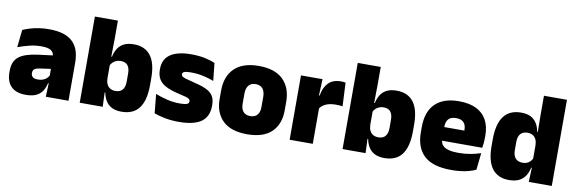

<svg xmlns="http://www.w3.org/2000/svg" viewBox="-49 -1046 4342 1447"><g transform="rotate(10 2121.5 -323.0)"><path d="M498.5 0H325L330 -126L326.5 -130.5V-283.5L325 -301.5Q325 -336 302.8 -352.2Q280.5 -368.5 227 -368.5Q178.5 -368.5 133.8 -357Q89 -345.5 48 -330.5L62.5 -465Q87.5 -476 118 -485.2Q148.5 -494.5 184.5 -500Q220.5 -505.5 261 -505.5Q329.5 -505.5 375.2 -489.8Q421 -474 448 -445.2Q475 -416.5 486.8 -377Q498.5 -337.5 498.5 -290ZM172.5 12Q98.5 12 60.8 -25.8Q23 -63.5 23 -133V-145.5Q23 -219.5 68.2 -254.5Q113.5 -289.5 213 -302L338.5 -318L349 -217L242.5 -201.5Q213.5 -197.5 202.2 -187.8Q191 -178 191 -159V-157Q191 -139.5 202.8 -128.5Q214.5 -117.5 242 -117.5Q265 -117.5 281.8 -123.8Q298.5 -130 309.8 -140.5Q321 -151 327.5 -163.5L352.5 -103.5H324Q316.5 -70 300.2 -44Q284 -18 253.5 -3Q223 12 172.5 12Z M905.5 12Q861 12 831.5 -3Q802 -18 785 -45.2Q768 -72.5 761 -109H718.5L758.5 -216.5Q759 -191 767.8 -172.5Q776.5 -154 793.2 -144Q810 -134 834 -134Q869.5 -134 887.5 -155.2Q905.5 -176.5 905.5 -219V-279Q905.5 -322 888 -342.8Q870.5 -363.5 835 -363.5Q816 -363.5 800 -356.5Q784 -349.5 772.5 -337.8Q761 -326 755.5 -311.5L715 -383.5H763.5Q770.5 -417.5 787 -445Q803.5 -472.5 833.8 -488.5Q864 -504.5 911 -504.5Q996 -504.5 1039.8 -447.5Q1083.5 -390.5 1083.5 -275.5V-223Q1083.5 -106.5 1039.8 -47.2Q996 12 905.5 12ZM760.5 0H584.5V-659.5H760.5V-517L758 -352L758.5 -340V-158L755.5 -128.5Z M1344 12.5Q1285.5 12.5 1237.5 3Q1189.5 -6.5 1154.5 -19.5L1140 -165Q1179 -150 1226.8 -137.8Q1274.5 -125.5 1328.5 -125.5Q1368 -125.5 1382.8 -132Q1397.5 -138.5 1397.5 -153V-154Q1397.5 -165 1389 -171.5Q1380.5 -178 1359.2 -183.8Q1338 -189.5 1300.5 -198Q1239 -212.5 1203 -232.8Q1167 -253 1151.5 -282Q1136 -311 1136 -351V-355Q1136 -431 1190.8 -468.2Q1245.5 -505.5 1350.5 -505.5Q1407 -505.5 1453.8 -495.8Q1500.5 -486 1532.5 -472L1547 -336.5Q1510.5 -351 1465.5 -360.8Q1420.5 -370.5 1373.5 -370.5Q1346.5 -370.5 1331.8 -367.8Q1317 -365 1311.5 -359.5Q1306 -354 1306 -346V-345Q1306 -336 1313 -329.8Q1320 -323.5 1339.5 -317.5Q1359 -311.5 1396.5 -302.5Q1458 -288.5 1496.5 -271.5Q1535 -254.5 1553 -227.2Q1571 -200 1571 -153.5V-150.5Q1571 -67.5 1515.5 -27.5Q1460 12.5 1344 12.5Z M1867 15Q1743.5 15 1680.8 -45.2Q1618 -105.5 1618 -212.5V-275Q1618 -384.5 1681 -446Q1744 -507.5 1867 -507.5Q1990.5 -507.5 2053.2 -446Q2116 -384.5 2116 -275V-212.5Q2116 -105.5 2053.5 -45.2Q1991 15 1867 15ZM1867 -124Q1902.5 -124 1920.8 -145.2Q1939 -166.5 1939 -206V-282Q1939 -324.5 1920.8 -346.5Q1902.5 -368.5 1867 -368.5Q1832 -368.5 1813.5 -346.5Q1795 -324.5 1795 -282V-206Q1795 -166.5 1813.5 -145.2Q1832 -124 1867 -124Z M2365.5 -267.5 2314.5 -367.5H2356Q2366 -430 2400 -465.2Q2434 -500.5 2497.5 -500.5Q2507 -500.5 2515.2 -499.5Q2523.5 -498.5 2531.5 -497L2540 -317Q2530 -319 2516.2 -320Q2502.5 -321 2489.5 -321Q2442.5 -321 2411.5 -306.8Q2380.5 -292.5 2365.5 -267.5ZM2368 0H2191V-492.5H2356L2349 -329.5H2368Z M2917 12Q2872.5 12 2843 -3Q2813.5 -18 2796.5 -45.2Q2779.5 -72.5 2772.5 -109H2730L2770 -216.5Q2770.5 -191 2779.2 -172.5Q2788 -154 2804.8 -144Q2821.5 -134 2845.5 -134Q2881 -134 2899 -155.2Q2917 -176.5 2917 -219V-279Q2917 -322 2899.5 -342.8Q2882 -363.5 2846.5 -363.5Q2827.5 -363.5 2811.5 -356.5Q2795.5 -349.5 2784 -337.8Q2772.5 -326 2767 -311.5L2726.5 -383.5H2775Q2782 -417.5 2798.5 -445Q2815 -472.5 2845.2 -488.5Q2875.5 -504.5 2922.5 -504.5Q3007.5 -504.5 3051.2 -447.5Q3095 -390.5 3095 -275.5V-223Q3095 -106.5 3051.2 -47.2Q3007.5 12 2917 12ZM2772 0H2596V-659.5H2772V-517L2769.5 -352L2770 -340V-158L2767 -128.5Z M3429 13Q3287.5 13 3221.2 -48.5Q3155 -110 3155 -228.5V-267Q3155 -384.5 3217.2 -446Q3279.5 -507.5 3399 -507.5Q3478.5 -507.5 3531.5 -481.2Q3584.5 -455 3611.2 -405.8Q3638 -356.5 3638 -287V-271.5Q3638 -251.5 3636.2 -230.8Q3634.5 -210 3631 -192.5H3472.5Q3474.5 -223 3475.2 -250Q3476 -277 3476 -298.5Q3476 -324.5 3468 -342.2Q3460 -360 3443 -369.2Q3426 -378.5 3399 -378.5Q3358.5 -378.5 3340.2 -357.5Q3322 -336.5 3322 -298V-253.5L3323 -234.5V-203.5Q3323 -188 3328.5 -173.5Q3334 -159 3348.8 -147.8Q3363.5 -136.5 3390.8 -130Q3418 -123.5 3461.5 -123.5Q3506 -123.5 3548.5 -130.8Q3591 -138 3630.5 -151L3616.5 -22.5Q3582 -5.5 3534.2 3.8Q3486.5 13 3429 13ZM3595.5 -192.5H3248.5V-296.5H3595.5Z M3870.5 12Q3785.5 12 3741.8 -45.2Q3698 -102.5 3698 -217V-269.5Q3698 -386 3741.8 -445.2Q3785.5 -504.5 3875.5 -504.5Q3919.5 -504.5 3948.5 -489.5Q3977.5 -474.5 3994.2 -447.5Q4011 -420.5 4017.5 -383.5H4063L4023 -281Q4022.5 -307 4013.8 -325.2Q4005 -343.5 3988.8 -353.5Q3972.5 -363.5 3948.5 -363.5Q3913 -363.5 3894.5 -342.5Q3876 -321.5 3876 -279.5V-219Q3876 -176.5 3894.8 -155.2Q3913.5 -134 3951 -134Q3969.5 -134 3984.2 -140.5Q3999 -147 4009.5 -158.5Q4020 -170 4026 -185L4069.5 -109H4020.5Q4013.5 -75 3996.5 -47.5Q3979.5 -20 3949 -4Q3918.5 12 3870.5 12ZM4197 0H4021L4026 -128.5L4023 -153V-350V-372.5L4021 -517V-659.5H4197Z"/></g></svg>

Font: Anek Devanagari Medium ExtraBold
Style: Regular
Weight: 800
Version: Version 1.003